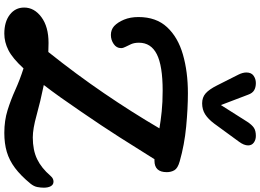

<svg xmlns="http://www.w3.org/2000/svg" viewBox="-178 -1023 1206 890"><g transform="rotate(90 425.0 -578.0)"><path d="M136 5Q81 5 48 -20.5Q15 -46 15 -87Q15 -134 59.5 -167Q104 -200 179 -200Q200 -200 221 -199Q324 -328 412 -457Q500 -586 575 -714Q540 -720 497 -724.5Q454 -729 400 -729Q285 -729 231.5 -702Q178 -675 178 -619Q178 -598 184.5 -583Q191 -568 197 -557Q203 -546 203 -536Q203 -515 184 -502Q165 -489 142 -489Q118 -489 101 -504Q83 -521 71 -550Q59 -579 59 -617Q59 -699 106 -749.5Q153 -800 233 -823Q313 -846 412 -846Q482 -846 566.5 -838Q651 -830 728 -808Q760 -799 769 -783.5Q778 -768 778 -748Q778 -691 725 -691Q721 -691 718 -691Q669 -612 616 -529Q563 -446 499 -353Q463 -300 432 -256.5Q401 -213 374 -178Q452 -162 514.5 -144.5Q577 -127 617 -127Q676 -127 717.5 -147Q759 -167 795 -209Q803 -218 809.5 -220.5Q816 -223 822 -223Q836 -223 843 -210.5Q850 -198 850 -178Q850 -164 847 -148Q844 -132 831 -116Q794 -71 758.5 -44.5Q723 -18 684 -6.5Q645 5 596 5Q539 5 491 -10Q443 -25 396.5 -46Q350 -67 297 -84Q250 -33 212.5 -14Q175 5 136 5ZM459 -912Q431 -912 412.5 -928.5Q394 -945 376 -981L326 -1080Q316 -1100 316 -1117Q316 -1140 331 -1150.5Q346 -1161 365 -1161Q385 -1161 398.5 -1153Q412 -1145 419 -1125L467 -999L545 -1122Q559 -1143 572.5 -1152Q586 -1161 610 -1161Q628 -1161 641 -1151.5Q654 -1142 654 -1125Q654 -1106 637 -1083L553 -968Q532 -940 510 -926Q488 -912 459 -912Z"/></g></svg>

Font: Pacifico
Style: Regular
Weight: 400
Designer: Vernon Adams
Foundry: Vernon Adams
Version: Version 3.010; ttfautohint (v1.8.4.7-5d5b)